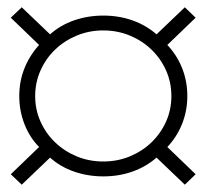

<svg xmlns="http://www.w3.org/2000/svg" viewBox="-20 -606 570 530"><path d="M77.1 -340.8Q77.1 -303.2 91.8 -270.5Q106.4 -237.8 132.1 -213.1Q157.7 -188.5 191.9 -174.3Q226.1 -160.2 265.1 -160.2Q304.2 -160.2 338.4 -174.3Q372.6 -188.5 398.2 -213.1Q423.8 -237.8 438.5 -270.5Q453.1 -303.2 453.1 -340.8Q453.1 -378.4 438.5 -411.4Q423.8 -444.3 398.2 -469Q372.6 -493.7 338.4 -507.8Q304.2 -522 265.1 -522Q226.1 -522 191.9 -507.8Q157.7 -493.7 132.1 -469Q106.4 -444.3 91.8 -411.4Q77.1 -378.4 77.1 -340.8ZM40 -96.2 9.8 -125 87.9 -200.2Q61.5 -227.1 47.4 -263.7Q33.2 -300.3 33.2 -340.8Q33.2 -381.8 47.4 -417.2Q61.5 -452.6 87.9 -481.9L9.8 -557.1L40 -585.9L118.2 -511.2Q146.5 -536.6 184.6 -549.8Q222.7 -563 265.1 -563Q308.1 -563 345.5 -549.8Q382.8 -536.6 412.1 -511.2L490.2 -585.9L520 -557.1L441.9 -481.9Q468.3 -454.1 482.7 -418Q497.1 -381.8 497.1 -340.8Q497.1 -300.3 482.7 -264.2Q468.3 -228 441.9 -200.2L520 -125L490.2 -96.2L412.1 -170.9Q382.8 -145.5 345.5 -132.3Q308.1 -119.1 265.1 -119.1Q222.7 -119.1 184.6 -132.3Q146.5 -145.5 118.2 -170.9Z"/></svg>

Font: Bharatayuddha
Style: Regular
Weight: 400
Designer: R.S. Wihananto
Foundry: R.S. Wihananto
Version: Version 2.0.1